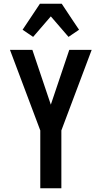

<svg xmlns="http://www.w3.org/2000/svg" viewBox="-20 -1000 540 1020"><path d="M194 0V-307L33 -735H152L250 -444L348 -735H467L306 -307V0ZM156 -804 100 -842 192 -980H308L369 -888L400 -842L344 -804L250 -913Z"/></svg>

Font: Iosevka Fixed
Style: Bold
Weight: 700
Monospace: yes
Designer: Belleve Invis
Foundry: Belleve Invis
Version: Version 32.3.0